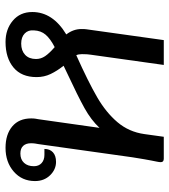

<svg xmlns="http://www.w3.org/2000/svg" viewBox="22 -648 626 711"><g transform="rotate(-90 335.5 -293.0)"><path d="M563 -361Q583 -335 583 -305Q583 -292 582 -286L542 0H450L488 -271Q490 -282 490 -303Q490 -316 486 -324Q388 -280 331 -247Q274 -214 238 -171.5Q202 -129 194 -72L184 0H103Q90 0 90 -11Q90 -17 92 -26Q94 -35 96 -46Q100 -66 108 -116L157 -465Q158 -470 159 -476.5Q160 -483 160 -492Q160 -510 150.5 -520.5Q141 -531 122 -531Q100 -531 87.5 -517.5Q75 -504 75 -481Q75 -463 86.5 -452.5Q98 -442 117 -442H139Q139 -422 126.5 -410.5Q114 -399 91 -399Q63 -399 41.5 -421Q20 -443 20 -477Q20 -525 55 -555.5Q90 -586 143 -586Q193 -586 222.5 -561Q252 -536 252 -491Q252 -482 251 -475.5Q250 -469 249 -464L217 -238Q246 -269 290 -293.5Q334 -318 424 -360L447 -371Q428 -395 416.5 -419Q405 -443 405 -471Q405 -527 440.5 -556.5Q476 -586 535 -586Q582 -586 614 -559Q646 -532 646 -487Q646 -411 563 -361ZM529 -528Q503 -528 487.5 -513.5Q472 -499 472 -473Q472 -455 482.5 -439.5Q493 -424 516 -404Q547 -420 562 -437.5Q577 -455 578 -481Q580 -502 566.5 -515Q553 -528 529 -528Z"/></g></svg>

Font: Krub Medium
Style: Italic
Weight: 500
Italic angle: -8°
Designer: Ekaluck Peanpanawate
Foundry: Cadson Demak Co.,Ltd.
Version: Version 1.000; ttfautohint (v1.6)